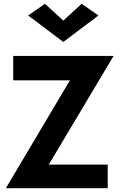

<svg xmlns="http://www.w3.org/2000/svg" viewBox="-20 -996 636 1016"><path d="M315 -887 412 -976 501 -914 315 -774 129 -914 218 -976ZM50 -571V-700H581L238 -125H550V0H11L350 -571Z"/></svg>

Font: Von Semi
Style: Regular
Weight: 600
Version: Version 4.000; ttfautohint (v1.8.4.7-5d5b)